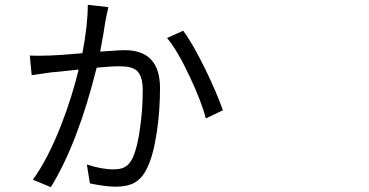

<svg xmlns="http://www.w3.org/2000/svg" viewBox="-20 -772 1540 802"><path d="M192.4 9.8 117.2 -21.5Q179.7 -106.4 236.3 -252Q280.3 -365.2 308.6 -481.4Q295.9 -480.5 272.5 -477.5Q210.9 -470.7 193.4 -469.7Q187.5 -468.8 173.8 -466.8Q128.9 -460.9 112.3 -458L104.5 -540Q131.8 -538.1 181.6 -540Q184.6 -540 185.5 -540Q228.5 -541 324.2 -549.8Q346.7 -667 346.7 -752L389.6 -747.1L432.6 -742.2Q430.7 -732.4 425.8 -710.9Q422.9 -695.3 420.9 -687.5Q412.1 -627 398.4 -556.6Q404.3 -556.6 415 -557.6Q481.4 -562.5 500 -562.5Q648.4 -562.5 648.4 -404.3Q648.4 -311.5 635.7 -224.6Q621.1 -124 594.7 -70.3Q574.2 -26.4 540 -7.8Q510.7 7.8 461.9 7.8Q421.9 7.8 355.5 -5.9L342.8 -85Q404.3 -64.5 454.1 -64.5Q482.4 -64.5 500 -73.2Q520.5 -84 534.2 -112.3Q554.7 -157.2 565.4 -240.2Q576.2 -315.4 576.2 -396.5Q576.2 -455.1 550.8 -477.5Q529.3 -495.1 480.5 -495.1Q442.4 -495.1 383.8 -489.3Q305.7 -174.8 192.4 9.8ZM839.8 -277.3Q821.3 -348.6 772.5 -452.1Q720.7 -562.5 677.7 -613.3L745.1 -643.6Q784.2 -591.8 837.9 -482.4Q884.8 -385.7 911.1 -311.5Z"/></svg>

Font: Bpmf GenSeki Gothic R
Style: R
Weight: 400
Foundry: But Ko
Version: Version 1.320